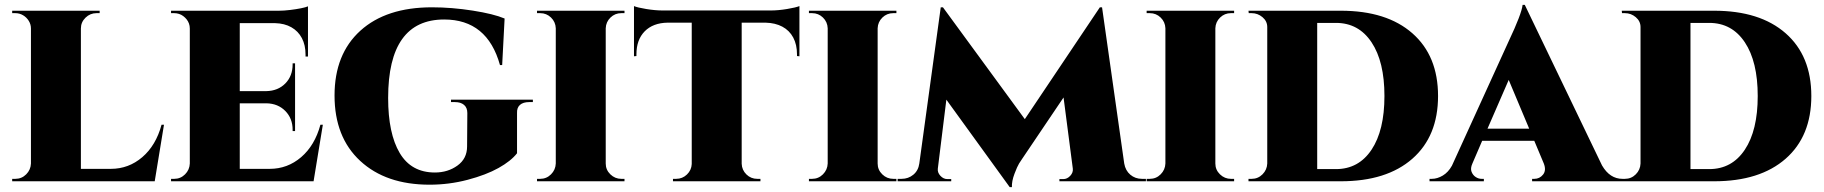

<svg xmlns="http://www.w3.org/2000/svg" viewBox="-20 -744 7488 788"><path d="M643 -232H653L615 0H30V-10H43Q69 -10 87.5 -28.5Q106 -47 107 -73V-627Q107 -644 98 -658.5Q89 -673 74.5 -681.5Q60 -690 43 -690H30V-700H389V-690H376Q350 -690 331 -671.5Q312 -653 312 -627V-51H435Q508 -51 564 -99Q620 -147 643 -232Z M1295 -232H1305L1267 0H682V-10H695Q721 -10 739.5 -28.5Q758 -47 759 -73V-627Q759 -638 755.5 -647.5Q752 -657 746 -664.5Q740 -672 732 -678Q724 -684 714.5 -687Q705 -690 695 -690H682V-700H1125Q1145 -700 1170 -703Q1195 -706 1215 -710Q1235 -714 1244 -718V-512H1234V-520Q1234 -559 1219 -587.5Q1204 -616 1176 -632Q1148 -648 1109 -649H964V-370H1073Q1121 -371 1151 -401.5Q1181 -432 1181 -480V-484H1191V-206H1181V-211Q1181 -258 1151 -288.5Q1121 -319 1074 -320H964V-51H1087Q1160 -51 1216 -99Q1272 -147 1295 -232Z M2167 -325H2152Q2127 -325 2114 -313.5Q2101 -302 2102 -280V-115Q2077 -83 2026 -54.5Q1975 -26 1899 -6Q1823 14 1743 14Q1564 14 1458.5 -83.5Q1353 -181 1353 -352Q1353 -522 1459 -618Q1565 -714 1753 -714Q1834 -714 1920 -700.5Q2006 -687 2051 -668L2041 -477H2032Q1980 -664 1803 -664Q1573 -664 1573 -342Q1573 -196 1620.5 -116Q1668 -36 1765 -36Q1818 -36 1857.5 -64.5Q1897 -93 1897 -143L1898 -280Q1898 -302 1884.5 -313.5Q1871 -325 1847 -325H1831V-335H2167Z M2543 -10V0H2184V-10H2197Q2223 -10 2241.5 -28.5Q2260 -47 2261 -73V-628Q2260 -654 2241.5 -672Q2223 -690 2197 -690H2184V-700H2543V-690H2530Q2504 -690 2485.5 -672Q2467 -654 2466 -628V-73Q2466 -47 2485 -28.5Q2504 -10 2530 -10Z M2700 -701H3143Q3174 -701 3210 -707Q3246 -713 3261 -719V-513L3251 -514V-521Q3251 -561 3235.5 -590Q3220 -619 3191 -634.5Q3162 -650 3122 -651H3024V-72Q3025 -46 3043.5 -28Q3062 -10 3088 -10H3101V0H2742V-10H2755Q2781 -10 2799.5 -28Q2818 -46 2819 -71V-651H2720Q2660 -650 2626 -615.5Q2592 -581 2592 -521V-514L2582 -513V-719Q2596 -713 2632.5 -707Q2669 -701 2700 -701Z M3659 -10V0H3300V-10H3313Q3339 -10 3357.5 -28.5Q3376 -47 3377 -73V-628Q3376 -654 3357.5 -672Q3339 -690 3313 -690H3300V-700H3659V-690H3646Q3620 -690 3601.5 -672Q3583 -654 3582 -628V-73Q3582 -47 3601 -28.5Q3620 -10 3646 -10Z M4503 -714 4594 -73Q4599 -44 4619 -27Q4639 -10 4667 -10H4683V0H4328V-9H4344Q4360 -9 4372.5 -22.5Q4385 -36 4383 -52L4345 -344L4175 -92Q4170 -85 4162.5 -73Q4155 -61 4143.5 -30.5Q4132 0 4133 24H4124L3864 -335L3829 -52Q3827 -36 3839.5 -22.5Q3852 -9 3868 -9H3884V0H3664V-10H3680Q3708 -10 3728.5 -27Q3749 -44 3753 -73L3841 -714H3850L4186 -255L4494 -714Z M5045 -10V0H4686V-10H4699Q4725 -10 4743.5 -28.5Q4762 -47 4763 -73V-628Q4762 -654 4743.5 -672Q4725 -690 4699 -690H4686V-700H5045V-690H5032Q5006 -690 4987.5 -672Q4969 -654 4968 -628V-73Q4968 -47 4987 -28.5Q5006 -10 5032 -10Z M5104 -700H5483Q5671 -700 5776.5 -607.5Q5882 -515 5882 -350Q5882 -185 5776.5 -92.5Q5671 0 5483 0H5104V-10H5117Q5143 -10 5161.5 -28.5Q5180 -47 5181 -73V-633Q5181 -657 5161.5 -673.5Q5142 -690 5117 -690H5105ZM5386 -650V-50H5463Q5556 -50 5609 -129.5Q5662 -209 5662 -350Q5662 -491 5609 -570.5Q5556 -650 5463 -650Z M6238 -724 6555 -65Q6587 -10 6639 -10H6647V0H6268V-10H6277Q6299 -10 6313 -27.5Q6327 -45 6316 -73L6277 -166H6063L6023 -73Q6014 -53 6019.5 -39Q6025 -25 6036.5 -17.5Q6048 -10 6061 -10H6070V0H5847V-10H5856Q5879 -10 5901.5 -23.5Q5924 -37 5939 -64L6172 -575Q6225 -687 6229 -724ZM6085 -216H6256L6172 -416Z M6636 -700H7015Q7203 -700 7308.5 -607.5Q7414 -515 7414 -350Q7414 -185 7308.5 -92.5Q7203 0 7015 0H6636V-10H6649Q6675 -10 6693.5 -28.5Q6712 -47 6713 -73V-633Q6713 -657 6693.5 -673.5Q6674 -690 6649 -690H6637ZM6918 -650V-50H6995Q7088 -50 7141 -129.5Q7194 -209 7194 -350Q7194 -491 7141 -570.5Q7088 -650 6995 -650Z"/></svg>

Font: Cinzel Decorative Black
Style: Regular
Weight: 900
Designer: Natanael Gama
Version: Version 1.001;PS 001.001;hotconv 1.0.56;makeotf.lib2.0.21325